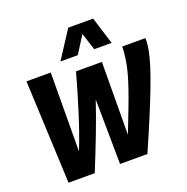

<svg xmlns="http://www.w3.org/2000/svg" viewBox="-158 -1079 1194 1226"><g transform="rotate(-20 438.5 -465.5)"><path d="M636 0H450L445 -440Q412 -341 369 -229Q326 -117 278 0H100L69 -700H234L231 -165Q253 -220 274 -280Q295 -340 314.5 -402.5Q334 -465 353 -528.5Q372 -592 388 -652H564L561 -158Q595 -246 620.5 -312Q646 -378 663.5 -429.5Q681 -481 692.5 -522.5Q704 -564 710 -601.5Q716 -639 719 -677Q719 -683 719 -688.5Q719 -694 719 -700H876Q877 -696 877 -690Q877 -684 877 -679Q876 -649 868 -609.5Q860 -570 843 -516Q826 -462 798 -388.5Q770 -315 730 -219Q690 -123 636 0ZM316 -745 437 -931H606L664 -745H546L508 -862L434 -745Z"/></g></svg>

Font: Georama ExtraCondensed Thin
Style: Bold Italic
Weight: 700
Italic angle: -9°
Version: Version 1.001